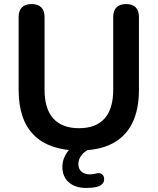

<svg xmlns="http://www.w3.org/2000/svg" viewBox="-20 -733 778 948"><path d="M370 10Q297 10 241.5 -9Q186 -28 148 -65.5Q110 -103 91 -159Q72 -215 72 -289V-648Q72 -681 88.5 -697Q105 -713 136 -713Q167 -713 183.5 -697Q200 -681 200 -648V-290Q200 -195 243.5 -147.5Q287 -100 370 -100Q453 -100 496 -147.5Q539 -195 539 -290V-648Q539 -681 555.5 -697Q572 -713 603 -713Q633 -713 649.5 -697Q666 -681 666 -648V-289Q666 -191 632.5 -124Q599 -57 533 -23.5Q467 10 370 10ZM406 195Q351 195 319.5 167Q288 139 288 91Q288 49 316 13Q344 -23 390 -42L427 0Q411 7 397 18.5Q383 30 375 45Q367 60 367 77Q367 102 383 115Q399 128 423 128Q430 128 437.5 127Q445 126 453 124Q471 119 481 125.5Q491 132 493.5 144.5Q496 157 490 168.5Q484 180 469 186Q453 192 436.5 193.5Q420 195 406 195Z"/></svg>

Font: Nunito
Style: Bold
Weight: 700
Designer: Vernon Adams
Foundry: Vernon Adams
Version: Version 3.602